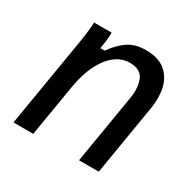

<svg xmlns="http://www.w3.org/2000/svg" viewBox="-119 -633 763 757"><g transform="rotate(30 262.5 -254.0)"><path d="M30 0 93.3 -380Q100 -417.5 104.2 -451.2Q108.3 -485 108.3 -500H188.3Q188.3 -484.2 186.2 -465.4Q184.2 -446.7 180 -425H200Q226.7 -463.3 259.2 -485.8Q291.7 -508.3 340 -508.3Q396.7 -508.3 428.3 -482.5Q460 -456.7 470 -414.6Q480 -372.5 471.7 -321.7L418.3 0H328.3L380 -310Q389.2 -361.7 375 -397.5Q360.8 -433.3 310.8 -433.3Q272.5 -433.3 241.7 -407.9Q210.8 -382.5 190 -338.8Q169.2 -295 160 -240L120 0Z"/></g></svg>

Font: Familjen Grotesk GF
Style: Italic
Weight: 400
Designer: Anders Wikstroem, Jonas Baeckman, Matilda Gysing, Kristian Moeller
Foundry: Familjen STHML AB
Version: Version 2.000; Beta; Release 4; Build 6